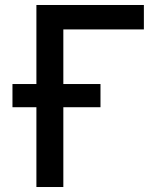

<svg xmlns="http://www.w3.org/2000/svg" viewBox="-20 -750 640 770"><path d="M557 -730H126V-413H30V-320H126V0H234V-320H383V-413H234V-632H557Z"/></svg>

Font: Tekne LDO SemiBold
Style: Regular
Weight: 600
Monospace: yes
Designer: Alessio Laiso, Mario Rullo, Paolo Rosset
Foundry: Alessio Laiso
Version: Version 1.000;hotconv 1.0.109;makeotfexe 2.5.65596